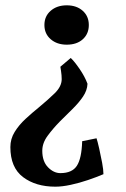

<svg xmlns="http://www.w3.org/2000/svg" viewBox="-20 -452 472 722"><path d="M309 -137Q308 -112 292 -88.5Q276 -65 252.5 -42Q229 -19 205 5Q179.3 31.2 159.2 58.5Q139 85.7 139 115Q139 155 160.5 177Q182 199 207 199Q251 199 269 171.5Q287 144 289 79L343 68Q347 80 353 106.5Q359 133 364 159.8Q369 186.5 369 203Q343.3 214 310.9 225Q278.5 236 246.1 243Q213.7 250 188 250Q114.5 250 66.7 214Q19 178 19 101Q19 70.3 35.1 44.2Q51.1 18.1 76.1 -5Q101 -28 127 -49Q159.6 -75.9 185.8 -101.4Q212 -127 212 -154.3Q212 -169 209.5 -185Q207 -201 207 -201L246 -234Q260 -221 279.5 -192.5Q299 -164 309 -137ZM314 -358Q314 -325 291.5 -304.5Q269 -284 231 -284Q194.2 -284 170.6 -304.5Q147 -325 147 -358Q147 -391 170.6 -411.5Q194.2 -432 231 -432Q268 -432 291 -411.5Q314 -391 314 -358Z"/></svg>

Font: Buenard
Style: Regular
Weight: 400
Version: Version 2.000